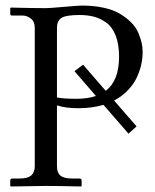

<svg xmlns="http://www.w3.org/2000/svg" viewBox="-20 -674 561 696"><path d="M186.5 -573.7V-320.8Q209 -315.9 257.8 -315.9Q297.9 -315.9 327.6 -326.2L250 -416L281.2 -439.5L363.3 -344.7Q411.6 -381.8 411.6 -468.3Q411.6 -513.7 399.4 -544.9Q387.2 -576.2 365.5 -591.8Q343.8 -607.4 320.6 -613.5Q297.4 -619.6 268.6 -619.6Q218.8 -619.6 202.6 -608.9Q186.5 -598.1 186.5 -573.7ZM106 -71.3V-573.7Q106 -595.7 91.8 -606.7Q77.6 -617.7 61.5 -617.7H23.4Q17.1 -617.7 17.1 -624V-644.5L19 -646.5Q99.6 -644.5 145.5 -644.5Q161.1 -644.5 212.6 -649.2Q264.2 -653.8 276.4 -653.8Q320.8 -653.8 356.7 -645.8Q392.6 -637.7 416 -623.3Q439.5 -608.9 456.1 -592Q472.7 -575.2 481.2 -555.4Q489.7 -535.6 493.4 -519Q497.1 -502.4 497.1 -485.8Q497.1 -462.4 491.7 -438.7Q486.3 -415 474.9 -391.1Q463.4 -367.2 442.4 -345.7Q421.4 -324.2 393.6 -309.6L475.1 -215.8L445.8 -189.5L355 -293.9Q314 -281.7 263.2 -281.7Q218.8 -281.7 186.5 -292V-71.3Q186.5 -47.9 199.2 -37.4Q211.9 -26.9 241.2 -26.9H267.6Q275.9 -26.9 275.9 -18.6V0L273.9 2Q187 0 147.9 0L19 2L17.1 0V-18.6Q17.1 -26.9 24.9 -26.9H51.3Q80.6 -26.9 93.3 -38.1Q106 -49.3 106 -71.3Z"/></svg>

Font: Libertinage
Style: l
Weight: 400
Designer: OSP
Foundry: OSP
Version: Version 1.0; 2008; OFL relea